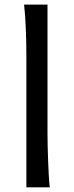

<svg xmlns="http://www.w3.org/2000/svg" viewBox="-20 -801 316 821"><path d="M183.1 -231.9Q183.1 -208.5 183.8 -176.8Q184.6 -145 185.8 -112.3Q187 -79.6 188.7 -49.8Q190.4 -20 192.9 0H92.8V-551.8Q92.8 -623 90.3 -680.9Q87.9 -738.8 83 -781.2H183.1Z"/></svg>

Font: Andika Basic
Style: Regular
Weight: 400
Designer: Annie Olsen & Victor Gaultney
Foundry: SIL International
Version: Version 1.000